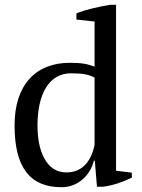

<svg xmlns="http://www.w3.org/2000/svg" viewBox="-20 -772 595 804"><path d="M377 -99 386 10H411C451 5 493 -9 532 -28V-49L466 -57V-752H441C394 -744 339 -732 300 -716V-690L376 -682V-493C343 -505 321 -509 272 -509C131 -509 41 -418 41 -247C41 -70 106 12 238 12C273 12 303 -1 327 -22C350 -42 366 -70 373 -99ZM258 -50C215 -50 186 -72 166 -108C146 -144 137 -192 137 -247C137 -379 186 -465 277 -465C325 -465 353 -460 376 -447V-165C361 -94 323 -50 258 -50Z"/></svg>

Font: PT Serif
Style: Regular
Weight: 400
Designer: A.Korolkova, O.Umpeleva, V.Yefimov
Foundry: ParaType Ltd
Version: Version 1.000;PS 001.000;hotconv 1.0.88;makeotf.lib2.5.64775